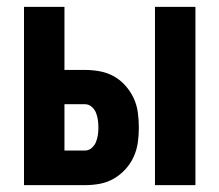

<svg xmlns="http://www.w3.org/2000/svg" viewBox="-20 -540 640 560"><path d="M432 0V-520H550V0ZM50 0V-520H168V-336H228Q250 -336 271.5 -332Q293 -328 312 -317.5Q331 -307 346 -290Q361 -273 370 -253.5Q379 -234 382 -212Q385 -190 385 -168Q385 -146 382 -124.5Q379 -103 370 -83Q361 -63 346 -46.5Q331 -30 312 -19Q293 -8 271.5 -4Q250 0 228 0ZM168 -101H228Q239 -101 247.5 -108.5Q256 -116 260 -126Q264 -136 265.5 -146.5Q267 -157 267 -168Q267 -179 265.5 -190Q264 -201 260 -211Q256 -221 247.5 -228.5Q239 -236 228 -236H168Z"/></svg>

Font: R Plex Mono
Style: Bold
Weight: 700
Monospace: yes
Designer: Belleve Invis
Foundry: Belleve Invis
Version: Version 31.8.0